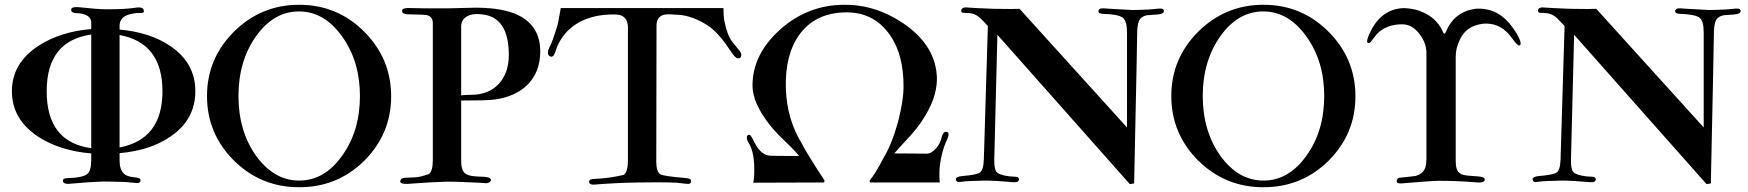

<svg xmlns="http://www.w3.org/2000/svg" viewBox="-20 -767 7339 806"><path d="M800 -384C800 -463 765 -526 696 -573C639 -612 568 -635 482 -643V-658C482 -697 515 -708 552 -712C560 -712 568 -712 576 -713C582 -714 585 -716 584 -721C583 -733 573 -738 552 -735C521 -730 480 -728 429 -728C400 -728 364 -731 320 -736C293 -739 279 -736 279 -727C278 -718 285 -713 298 -712C311 -712 324 -710 336 -706C354 -699 363 -688 363 -672V-645C278 -638 204 -615 142 -575C67 -526 30 -463 30 -384C30 -305 67 -241 142 -192C203 -153 277 -130 363 -123V-96C363 -65 357 -45 346 -36C333 -26 304 -20 260 -19C249 -18 244 -15 244 -8C244 0 252 5 265 5C332 -1 381 -4 411 -5C436 -5 467 -4 506 -3L550 1C563 3 570 -1 570 -11C570 -18 560 -22 541 -23C522 -25 508 -30 500 -38C488 -51 482 -68 482 -91V-124C569 -132 640 -155 696 -194C765 -241 800 -304 800 -384ZM662 -384C662 -249 602 -171 482 -148V-620C602 -598 662 -519 662 -384ZM176 -384C176 -525 238 -604 363 -622V-145C238 -162 176 -242 176 -384Z M1236 19C1343 19 1434 -18 1509 -92C1584 -167 1622 -257 1622 -363C1622 -468 1584 -559 1509 -634C1434 -709 1343 -747 1236 -747C1129 -747 1038 -709 962 -634C887 -559 849 -469 849 -364C849 -258 887 -168 962 -93C1038 -18 1129 19 1236 19ZM981 -364C981 -462 1006 -546 1055 -615C1104 -684 1164 -719 1235 -719C1306 -719 1366 -684 1416 -614C1466 -545 1491 -461 1491 -364C1491 -266 1466 -182 1416 -113C1367 -44 1307 -9 1236 -9C1165 -9 1105 -44 1055 -113C1006 -182 981 -266 981 -364Z M2248 -551C2248 -616 2222 -665 2169 -696C2132 -718 2079 -731 2010 -734C1994 -735 1971 -735 1942 -734C1903 -733 1876 -732 1862 -732C1775 -732 1724 -732 1710 -733C1682 -735 1668 -731 1668 -722C1667 -713 1675 -708 1690 -707C1739 -706 1765 -705 1770 -704C1788 -700 1797 -689 1797 -670V-95C1797 -64 1791 -44 1780 -36C1759 -29 1741 -24 1728 -23C1709 -22 1694 -21 1683 -21C1668 -20 1661 -15 1660 -5C1660 3 1675 6 1690 5C1757 0 1808 -3 1844 -4C1867 -5 1908 -4 1967 -1C1994 0 2011 1 2018 2C2029 3 2041 -4 2041 -11C2041 -19 2031 -24 2010 -25C1983 -26 1950 -26 1934 -38C1922 -46 1916 -64 1916 -91V-345C1986 -345 2032 -346 2055 -349C2172 -364 2248 -435 2248 -551ZM2116 -535C2116 -436 2056 -369 1959 -369C1943 -369 1929 -368 1916 -367V-656C1916 -692 1948 -715 2008 -706C2080 -697 2116 -640 2116 -535Z M3077 -522C3087 -522 3092 -527 3092 -537C3092 -542 3089 -549 3082 -557C3067 -576 3057 -587 3054 -592C3040 -609 3029 -638 3021 -678C3018 -694 3017 -712 3017 -733H2334C2327 -692 2322 -667 2320 -660C2305 -611 2294 -582 2289 -573C2283 -562 2280 -553 2280 -546C2280 -537 2284 -531 2293 -529C2300 -528 2305 -533 2310 -546L2320 -574C2353 -647 2422 -701 2538 -706C2560 -707 2576 -706 2585 -703C2606 -696 2616 -678 2616 -651V-93C2616 -62 2610 -42 2599 -33C2564 -25 2533 -20 2506 -18C2474 -15 2454 -18 2453 -5C2453 4 2461 9 2474 8C2533 3 2596 0 2663 -1C2718 -2 2770 -2 2821 0L2865 5C2876 6 2881 2 2881 -8C2881 -15 2872 -19 2855 -20C2795 -25 2761 -30 2753 -35C2741 -42 2735 -60 2735 -88L2736 -662C2737 -692 2753 -707 2786 -707C2791 -707 2798 -707 2806 -706C2817 -705 2823 -705 2826 -705C2867 -703 2910 -687 2954 -658C2982 -639 3012 -606 3044 -557C3059 -534 3070 -522 3077 -522Z M3955 -213C3944 -217 3936 -206 3930 -181C3927 -169 3920 -157 3910 -145C3897 -130 3884 -122 3871 -122L3734 -123L3758 -150L3805 -201C3836 -236 3860 -271 3878 -306C3903 -354 3914 -399 3913 -442C3910 -527 3867 -601 3782 -662C3702 -719 3615 -748 3522 -747C3421 -746 3332 -712 3255 -643C3178 -574 3139 -496 3139 -408C3139 -372 3152 -333 3177 -292C3195 -262 3219 -231 3249 -200C3282 -168 3316 -136 3335 -112L3217 -113C3190 -114 3168 -130 3151 -162C3139 -187 3131 -200 3127 -201C3119 -202 3115 -198 3115 -189C3115 -183 3118 -175 3124 -165C3137 -144 3144 -114 3146 -76C3147 -41 3146 -16 3142 0L3440 -1L3441 -10C3394 -81 3362 -133 3345 -166C3304 -233 3282 -309 3279 -394C3276 -487 3294 -562 3334 -619C3377 -680 3440 -712 3523 -715C3606 -718 3671 -686 3718 -617C3755 -563 3773 -492 3773 -404C3773 -363 3765 -314 3750 -256C3733 -194 3713 -144 3690 -106C3666 -59 3646 -27 3631 -10V-1H3925C3923 -24 3923 -46 3925 -68C3930 -109 3939 -144 3952 -173C3959 -187 3962 -197 3962 -203C3962 -208 3960 -212 3955 -213Z M4866 -722C4865 -729 4859 -732 4846 -731L4802 -727C4773 -726 4750 -725 4734 -725C4677 -728 4636 -730 4612 -732C4599 -733 4591 -728 4591 -719C4592 -713 4597 -710 4608 -709C4653 -708 4681 -702 4693 -693C4705 -684 4711 -664 4711 -631V-232L4260 -730C4246 -729 4210 -729 4152 -730C4096 -732 4061 -734 4048 -735C4027 -738 4016 -734 4015 -722C4015 -717 4018 -714 4023 -713C4032 -713 4040 -713 4048 -712C4068 -711 4087 -701 4104 -682L4127 -658L4110 -96C4109 -66 4103 -48 4091 -41C4079 -35 4055 -31 4019 -28C4002 -26 3993 -22 3993 -16C3993 -6 3998 -2 4009 -3C4030 -6 4045 -7 4053 -7C4081 -8 4102 -9 4115 -9C4139 -9 4180 -7 4237 -2C4250 -1 4258 -6 4258 -15C4257 -22 4252 -25 4242 -25C4207 -26 4182 -32 4168 -41C4157 -48 4153 -68 4154 -103L4167 -621L4723 6L4741 3C4750 -412 4754 -625 4754 -638C4755 -655 4757 -668 4761 -678C4766 -691 4777 -699 4794 -703L4836 -706C4857 -707 4867 -713 4866 -722Z M5284 19C5391 19 5482 -18 5557 -92C5632 -167 5670 -257 5670 -363C5670 -468 5632 -559 5557 -634C5482 -709 5391 -747 5284 -747C5177 -747 5086 -709 5010 -634C4935 -559 4897 -469 4897 -364C4897 -258 4935 -168 5010 -93C5086 -18 5177 19 5284 19ZM5029 -364C5029 -462 5054 -546 5103 -615C5152 -684 5212 -719 5283 -719C5354 -719 5414 -684 5464 -614C5514 -545 5539 -461 5539 -364C5539 -266 5514 -182 5464 -113C5415 -44 5355 -9 5284 -9C5213 -9 5153 -44 5103 -113C5054 -182 5029 -266 5029 -364Z M6360 -600C6354 -616 6342 -635 6325 -658C6285 -711 6234 -735 6172 -730C6113 -721 6073 -689 6050 -634C6048 -629 6046 -626 6043 -626C6041 -626 6039 -629 6037 -634C6018 -677 5984 -706 5937 -722C5918 -729 5896 -732 5873 -733C5813 -731 5767 -700 5736 -640C5725 -618 5719 -603 5719 -594C5719 -589 5721 -587 5724 -586C5728 -585 5733 -589 5738 -596L5760 -624C5786 -651 5821 -665 5866 -665C5895 -665 5919 -651 5940 -623C5959 -598 5968 -571 5968 -544V-98C5968 -45 5944 -35 5921 -28C5920 -28 5911 -27 5894 -25L5857 -21C5848 -21 5844 -16 5843 -7C5843 1 5850 4 5863 3C5948 -4 6000 -8 6018 -8C6070 -8 6125 -6 6184 -1C6203 0 6212 -4 6213 -13C6213 -19 6208 -23 6197 -25C6193 -26 6178 -27 6151 -29C6114 -32 6091 -36 6091 -91V-530C6091 -554 6097 -577 6108 -600C6123 -632 6147 -653 6180 -662C6193 -666 6206 -668 6219 -668C6262 -668 6298 -648 6327 -607C6343 -585 6353 -575 6358 -576C6365 -578 6365 -586 6360 -600Z M7287 -722C7286 -729 7280 -732 7267 -731L7223 -727C7194 -726 7171 -725 7155 -725C7098 -728 7057 -730 7033 -732C7020 -733 7012 -728 7012 -719C7013 -713 7018 -710 7029 -709C7074 -708 7102 -702 7114 -693C7126 -684 7132 -664 7132 -631V-232L6681 -730C6667 -729 6631 -729 6573 -730C6517 -732 6482 -734 6469 -735C6448 -738 6437 -734 6436 -722C6436 -717 6439 -714 6444 -713C6453 -713 6461 -713 6469 -712C6489 -711 6508 -701 6525 -682L6548 -658L6531 -96C6530 -66 6524 -48 6512 -41C6500 -35 6476 -31 6440 -28C6423 -26 6414 -22 6414 -16C6414 -6 6419 -2 6430 -3C6451 -6 6466 -7 6474 -7C6502 -8 6523 -9 6536 -9C6560 -9 6601 -7 6658 -2C6671 -1 6679 -6 6679 -15C6678 -22 6673 -25 6663 -25C6628 -26 6603 -32 6589 -41C6578 -48 6574 -68 6575 -103L6588 -621L7144 6L7162 3C7171 -412 7175 -625 7175 -638C7176 -655 7178 -668 7182 -678C7187 -691 7198 -699 7215 -703L7257 -706C7278 -707 7288 -713 7287 -722Z"/></svg>

Font: GFS Fleischman
Style: Regular
Weight: 400
Designer: George Matthiopoulos
Foundry: George Matthiopoulos
Version: Version 1.0